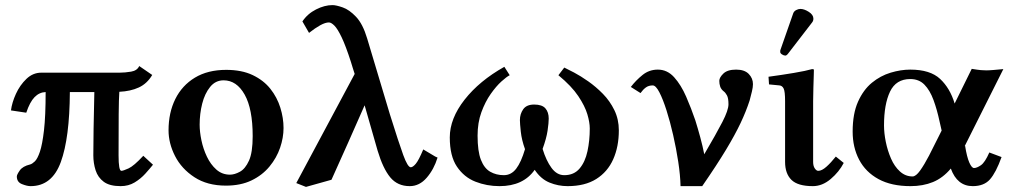

<svg xmlns="http://www.w3.org/2000/svg" viewBox="-20 -718 3966 753"><path d="M449 -433Q470 -433 494 -437Q518 -441 526 -459L577 -424Q557 -390 524.5 -375Q492 -360 448 -358Q446 -331 445.5 -270Q445 -209 445 -109Q445 -48 456 -48Q463 -48 484 -57.5Q505 -67 542 -107L580 -72Q568 -57 550 -37Q532 -17 508 -2.5Q484 12 453 12Q410 12 387 -5Q364 -22 355 -50Q346 -78 346 -109Q346 -153 347 -212.5Q348 -272 350 -357H254Q253 -177 218.5 -82.5Q184 12 100 12Q86 12 66 4Q46 -4 46 -26Q46 -33 57.5 -49.5Q69 -66 98 -73Q106 -75 116.5 -85Q127 -95 136.5 -123Q146 -151 152.5 -207Q159 -263 159 -357Q134 -356 115.5 -337Q97 -318 83 -276L23 -285Q27 -316 42.5 -350Q58 -384 83.5 -408.5Q109 -433 142 -433Z M641 -207Q641 -276 667.5 -329.5Q694 -383 744.5 -413.5Q795 -444 867 -444Q928 -444 971 -423.5Q1014 -403 1040.5 -369.5Q1067 -336 1079.5 -295.5Q1092 -255 1092 -216Q1092 -178 1078.5 -138.5Q1065 -99 1037 -65Q1009 -31 966.5 -10.5Q924 10 866 10Q793 10 742.5 -23Q692 -56 666.5 -106Q641 -156 641 -207ZM857 -403Q825 -403 804 -377Q783 -351 773 -311.5Q763 -272 763 -229Q763 -201 770 -167.5Q777 -134 791.5 -103.5Q806 -73 828.5 -53Q851 -33 882 -33Q900 -33 921 -44.5Q942 -56 956.5 -88Q971 -120 971 -184Q971 -291 939.5 -347Q908 -403 857 -403Z M1687 -104 1696 -100Q1682 -54 1653.5 -21Q1625 12 1587 12Q1539 12 1510.5 -22.5Q1482 -57 1461 -127L1410 -305Q1378 -232 1345.5 -159Q1313 -86 1280 -13L1180 15L1142 0L1371 -428Q1367 -439 1363.5 -451.5Q1360 -464 1356 -476Q1336 -538 1320 -571.5Q1304 -605 1291.5 -617.5Q1279 -630 1270 -630Q1256 -630 1236 -619Q1216 -608 1192 -589L1166 -634Q1186 -664 1219.5 -681Q1253 -698 1284 -698Q1298 -698 1324 -689Q1350 -680 1376.5 -652Q1403 -624 1420 -567L1509 -270Q1544 -158 1561.5 -110Q1579 -62 1591 -62Q1599 -62 1610.5 -75.5Q1622 -89 1640 -132Z M2407 -207Q2407 -143 2385 -93.5Q2363 -44 2318.5 -16Q2274 12 2206 12Q2169 12 2135 -2Q2101 -16 2077 -52Q2032 12 1939 12Q1889 12 1844.5 -5.5Q1800 -23 1772 -64.5Q1744 -106 1744 -179Q1744 -253 1802 -327Q1860 -401 1958 -456L1979 -423Q1967 -417 1946.5 -398.5Q1926 -380 1904.5 -349.5Q1883 -319 1868 -278Q1853 -237 1853 -186Q1853 -125 1866 -91.5Q1879 -58 1902.5 -44.5Q1926 -31 1956 -31Q1985 -31 2004.5 -56.5Q2024 -82 2039 -133Q2026 -169 2022.5 -201.5Q2019 -234 2019 -247Q2019 -271 2032 -289.5Q2045 -308 2075 -308Q2106 -308 2119 -293Q2132 -278 2132 -253Q2132 -236 2127.5 -205.5Q2123 -175 2108 -134Q2122 -88 2143 -59.5Q2164 -31 2193 -31Q2231 -31 2253 -57Q2275 -83 2284 -125Q2293 -167 2293 -214Q2293 -238 2283.5 -270Q2274 -302 2248 -341Q2222 -380 2170 -423L2193 -453Q2206 -447 2231.5 -433.5Q2257 -420 2287 -399Q2317 -378 2344.5 -350Q2372 -322 2389.5 -286Q2407 -250 2407 -207Z M2867 -445Q2900 -445 2916.5 -428Q2933 -411 2933 -388Q2933 -376 2929 -359.5Q2925 -343 2920 -324Q2906 -281 2884.5 -235.5Q2863 -190 2827.5 -131Q2792 -72 2734 12H2649Q2648 -31 2640 -83.5Q2632 -136 2620 -188.5Q2608 -241 2594 -285Q2580 -329 2566 -356Q2552 -383 2540 -383Q2524 -383 2513 -375Q2502 -367 2492 -353L2454 -377Q2474 -403 2500 -424Q2526 -445 2560 -445Q2597 -445 2624 -415Q2651 -385 2671 -339Q2691 -293 2707 -246Q2717 -214 2726.5 -179Q2736 -144 2742 -113Q2789 -193 2813 -239.5Q2837 -286 2837 -309Q2837 -333 2831 -344Q2825 -355 2818 -360Q2808 -368 2804.5 -378.5Q2801 -389 2801 -401Q2801 -414 2817 -429.5Q2833 -445 2867 -445Z M3119 -683Q3134 -683 3152 -671.5Q3170 -660 3170 -645Q3170 -636 3165 -630L3071 -508Q3065 -500 3060 -500Q3054 -500 3047 -504.5Q3040 -509 3040 -514Q3040 -515 3040 -518Q3040 -521 3041 -523L3091 -666Q3094 -674 3102.5 -678.5Q3111 -683 3119 -683ZM3059 -321Q3059 -359 3053.5 -370.5Q3048 -382 3037 -383L2996 -387L2994 -417Q3046 -424 3093.5 -432Q3141 -440 3165 -447Q3167 -447 3169.5 -446.5Q3172 -446 3172 -444Q3172 -444 3171.5 -423.5Q3171 -403 3170 -374.5Q3169 -346 3169 -321V-83Q3169 -67 3175.5 -57.5Q3182 -48 3189 -48Q3203 -48 3221 -64Q3239 -80 3258 -104L3289 -79Q3271 -44 3238 -16Q3205 12 3168 12Q3109 12 3084 -12.5Q3059 -37 3059 -83Z M3550 -445Q3628 -445 3667 -408.5Q3706 -372 3724 -312L3791 -448Q3815 -444 3827 -443Q3839 -442 3848 -442Q3859 -442 3876 -443.5Q3893 -445 3915 -447L3763 -144L3765 -146Q3772 -102 3781.5 -80.5Q3791 -59 3800 -59Q3811 -59 3827 -70Q3843 -81 3860 -120L3908 -102Q3886 -41 3862.5 -14.5Q3839 12 3795 12Q3734 12 3709 -57Q3678 -20 3639 -4Q3600 12 3551 12Q3476 12 3425.5 -15.5Q3375 -43 3349.5 -91.5Q3324 -140 3324 -202Q3324 -272 3345 -319Q3366 -366 3399.5 -393.5Q3433 -421 3473 -433Q3513 -445 3550 -445ZM3673 -206 3665 -241Q3655 -288 3641 -326Q3627 -364 3605.5 -386Q3584 -408 3550 -408Q3494 -408 3470.5 -358.5Q3447 -309 3447 -226Q3447 -196 3454 -161.5Q3461 -127 3474.5 -96Q3488 -65 3509.5 -45.5Q3531 -26 3559 -26Q3572 -26 3588.5 -49Q3605 -72 3623.5 -107.5Q3642 -143 3660 -180Z"/></svg>

Font: Libertinus Serif SemiBold
Style: Regular
Weight: 600
Designer: Philipp H. Poll, Khaled Hosny
Foundry: Caleb Maclennan
Version: Version 7.051;RELEASE